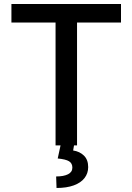

<svg xmlns="http://www.w3.org/2000/svg" viewBox="-20 -727 662 960"><path d="M37.1 -707H585V-614.3H365.2V0H350.1L345.7 25.4Q378.4 30.3 399.7 51Q420.9 71.8 420.9 108.4Q420.9 139.6 402.6 163.3Q384.3 187 348.6 200Q313 212.9 262.7 212.9L260.7 155.3Q298.3 155.3 320.1 144.3Q341.8 133.3 341.8 111.3Q341.8 89.4 325.2 79.3Q308.6 69.3 268.6 65.4L282.7 0H257.8V-614.3H37.1Z"/></svg>

Font: Pretendard JP Medium
Style: Regular
Weight: 500
Designer: Base glyphs from Inter by Rasmus Andersson; Hangeul glyphs from Noto Sans CJK(Source Han Sans) by Jang Soo-young and Kan
Foundry: Kil Hyung-jin
Version: Version 1.309